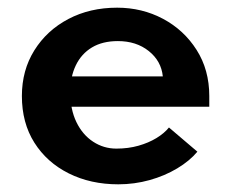

<svg xmlns="http://www.w3.org/2000/svg" viewBox="-20 -471 601 500"><path d="M288 9Q216 9 159 -19.5Q102 -48 69.5 -99.5Q37 -151 37 -221Q37 -288 69.5 -340Q102 -392 158 -421.5Q214 -451 285 -451Q350 -451 404.5 -422Q459 -393 492 -341Q525 -289 525 -221V-193H137V-272H404Q400 -312 367.5 -338Q335 -364 287 -364Q247 -364 219.5 -347.5Q192 -331 177.5 -301Q163 -271 163 -231Q163 -186 179 -153Q195 -120 222.5 -102Q250 -84 283 -84Q314 -84 340.5 -91.5Q367 -99 387.5 -111.5Q408 -124 420 -139L494 -76Q474 -52 441.5 -32.5Q409 -13 369.5 -2Q330 9 288 9Z"/></svg>

Font: Teachers SemiBold
Style: Regular
Weight: 600
Version: Version 1.001